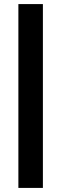

<svg xmlns="http://www.w3.org/2000/svg" viewBox="-20 -720 300 940"><path d="M70 200V-700H190V200Z"/></svg>

Font: Cuprum
Style: Regular
Weight: 400
Designer: Jovanny Lemonad
Foundry: Jovanny Lemonad
Version: Version 3.000